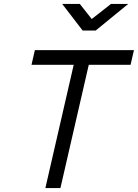

<svg xmlns="http://www.w3.org/2000/svg" viewBox="-20 -949 696 969"><path d="M156 -696H656L639 -622H428L285 0H209L352 -622H139ZM463 -795H397L294 -929H383L443 -853L540 -929H627Z"/></svg>

Font: Panefresco 400wt
Style: Italic
Weight: 400
Foundry: Campivisivi & Chank Co
Version: Version 1.001